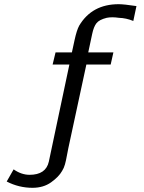

<svg xmlns="http://www.w3.org/2000/svg" viewBox="-20 -722 686 916"><path d="M12 144 45 86Q82 112 121 112Q199 112 213 49L311 -414H231L245 -472H323L336 -532Q346 -578 358 -600Q419 -702 546 -702Q571 -702 631 -693L616 -622Q582 -636 547 -637Q514 -642 489 -637Q453 -628 440 -611Q427 -594 420 -561L401 -472H521L508 -414H392Q334 -148 306 -15Q304 -7 299.5 18.5Q295 44 290 62Q285 80 276 94Q260 122 223.5 148Q187 174 135 174Q70 174 12 144Z"/></svg>

Font: Coval
Style: Light
Weight: 300
Foundry: Context Ltd
Version: Version 001.000